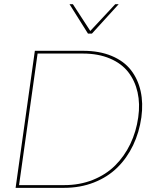

<svg xmlns="http://www.w3.org/2000/svg" viewBox="-20 -905 733 925"><path d="M380.9 -660.2Q459 -660.2 518.1 -635.5Q577.1 -610.8 610.8 -567.4Q644.5 -523.9 657.5 -466.1Q670.4 -408.2 661.1 -339.8Q650.9 -267.1 621.3 -205.3Q591.8 -143.6 545.2 -97.7Q498.5 -51.8 432.6 -25.9Q366.7 0 288.1 0H55.2L147.9 -660.2ZM71.8 -13.2H290Q364.3 -13.2 427.2 -38.3Q490.2 -63.5 534.7 -107.7Q579.1 -151.9 607.7 -211.2Q636.2 -270.5 646 -339.8Q655.3 -404.8 642.8 -460.2Q630.4 -515.6 598.1 -557.4Q565.9 -599.1 509.8 -623Q453.6 -647 378.9 -647H161.1ZM314.9 -884.8H331.1L415 -755.9L535.2 -884.8H551.8L422.9 -743.2H403.8Z"/></svg>

Font: Human Sans Thin
Style: Italic
Weight: 100
Italic angle: -8°
Designer: Tim Radville
Foundry: Continuum
Version: Version 1.000;FEAKit 1.0